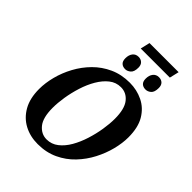

<svg xmlns="http://www.w3.org/2000/svg" viewBox="-281 -1150 1301 1301"><g transform="rotate(45 370.0 -499.0)"><path d="M356 -941 372 -1009H651L635 -941ZM380 -767Q357 -767 343 -780Q329 -793 329 -821Q329 -852 344 -871.5Q359 -891 386 -891Q408 -891 422.5 -877.5Q437 -864 437 -838Q437 -798 418.5 -782.5Q400 -767 380 -767ZM575 -767Q552 -767 538 -780Q524 -793 524 -821Q524 -852 539.5 -871.5Q555 -891 581 -891Q604 -891 618 -877.5Q632 -864 632 -838Q632 -798 614 -782.5Q596 -767 575 -767ZM320 11Q247 11 189 -20Q131 -51 97 -111Q63 -171 63 -260Q63 -318 79.5 -382Q96 -446 129 -507Q162 -568 210.5 -617Q259 -666 323.5 -695.5Q388 -725 468 -725Q536 -725 594.5 -696.5Q653 -668 688 -609Q723 -550 723 -456Q723 -401 707 -337.5Q691 -274 659 -212.5Q627 -151 579 -100.5Q531 -50 466 -19.5Q401 11 320 11ZM340 -54Q387 -54 424 -83Q461 -112 488 -159Q515 -206 533 -263Q551 -320 560 -376.5Q569 -433 569 -480Q569 -574 534.5 -617.5Q500 -661 447 -661Q400 -661 363.5 -632Q327 -603 299.5 -556Q272 -509 254 -452Q236 -395 227 -338.5Q218 -282 218 -235Q218 -140 253.5 -97Q289 -54 340 -54Z"/></g></svg>

Font: Noto Serif SemiCondensed
Style: Bold Italic
Weight: 700
Width: 4
Italic angle: -12°
Designer: Monotype Design Team
Foundry: Monotype Imaging Inc.
Version: Version 2.014